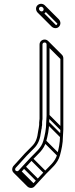

<svg xmlns="http://www.w3.org/2000/svg" viewBox="-20 -710 386 983"><path d="M208.5 -507.5C194.5 -507.5 182.5 -496.7 182.5 -482V-101.7C182.5 -96.2 180.5 -88.1 180.5 -82V-70.9C179.7 -67.5 178.6 -60.6 178.5 -56.1C177.2 -51.2 176.3 -45.7 175.6 -39.9C170.8 -1.5 163.5 19.6 141.8 40.6C116.2 65.3 97.4 85.5 71.4 115L49.4 139.1C44.9 144.1 42.5 150.8 42.5 157.5C42.5 171.8 54.9 181.5 68.5 181.5C75.6 181.5 82.1 178.5 86.7 172.9L108.5 149.1C123.2 133.1 135.8 119.4 146.5 108.1C171.6 81.5 204.6 57.2 216.2 15C224.1 -13.7 231.5 -47.1 231.5 -82C231.5 -92 233.5 -105.7 233.5 -118L233.5 -482C233.5 -496.2 222.8 -507.5 208.5 -507.5ZM218.5 -482 218.5 -118C218.5 -107.3 216.5 -93.6 216.5 -82C216.5 -49 209.5 -17.2 201.8 11C191.7 47.6 162.5 69.3 135.5 97.9C124.8 109.2 112.2 122.9 97.5 138.9L75.3 163.1C73.2 165.5 71.5 166.5 68.5 166.5C62.6 166.5 57.5 163.3 57.5 157.5C57.5 154.2 58.4 151.6 60.8 148.8L82.6 125C108.4 95.6 127 75.7 152.2 51.4C176.9 27.6 185.5 1.3 190.5 -38.1C191.1 -44.4 192.2 -49.3 193.5 -53.9V-55C193.5 -59.2 194.3 -64.2 195.5 -69.1V-82C195.5 -87.6 196.3 -93.9 197.5 -100.2V-482C197.5 -488 202.1 -492.5 208.5 -492.5C214.7 -492.5 218.5 -488.3 218.5 -482ZM203.5 -662.5C203.5 -656.2 198.8 -651.5 193.5 -651.5C186.2 -651.5 179.5 -658.2 179.5 -665.5C179.5 -670.8 184.2 -675.5 190.5 -675.5C197 -675.5 203.5 -669 203.5 -662.5ZM193.5 -636.5C208 -636.5 218.5 -648.9 218.5 -662.5C218.5 -677.5 205.6 -690.5 190.5 -690.5C176.9 -690.5 164.5 -680.1 164.5 -665.5C164.5 -649.7 177.7 -636.5 193.5 -636.5ZM188.2 -638.7 258.9 -568 269.5 -578.6 198.8 -649.3ZM205.7 -657.2 276.4 -586.5 287 -597.1 216.3 -667.8ZM63.2 179.3 133.9 250 144.5 239.4 73.8 168.7ZM75.7 173.3 146.4 244 157 233.4 86.3 162.7ZM97.7 149.3 168.4 220 179 209.4 108.3 138.7ZM135.7 108.3 206.4 179 217 168.4 146.3 97.7ZM203.7 18.3 274.4 89 285 78.4 214.3 7.7ZM218.7 -76.7 289.4 -6 300 -16.6 229.3 -87.3ZM220.7 -112.7 291.4 -42 302 -52.6 231.3 -123.3ZM220.7 -476.7 291.4 -406 302 -416.6 231.3 -487.3ZM215.6 -489.8 286.3 -419.1C288 -417.3 289.2 -414.8 289.2 -411.3L289.2 -47.3C289.2 -36.6 287.2 -22.9 287.2 -11.3C287.2 21.7 280.2 53.5 272.5 81.7C262.4 118.3 233.2 140 206.2 168.6C195.5 179.9 182.9 193.6 168.2 209.7L146 233.8C144.2 236.4 142 237.2 139.2 237.2C135.5 237.2 132.4 235.8 130.6 234L59.8 163.3L49.2 173.9L120 244.6C125 249.6 132 252.2 139.2 252.2C146.3 252.2 152.8 249.2 157.4 243.6L179.2 219.8C193.9 203.8 206.5 190.1 217.2 178.8C242.3 152.2 275.4 127.9 286.9 85.7C294.8 57 302.2 23.6 302.2 -11.3C302.2 -21.2 304.2 -35 304.2 -47.3L304.2 -411.3C304.2 -418.4 301.6 -425 296.9 -429.7L226.2 -500.4ZM199.5 -671.5 270.2 -600.8C272.7 -598.2 274.2 -594.9 274.2 -591.8C274.2 -585.5 269.5 -580.8 264.2 -580.8C260.6 -580.8 257.1 -582.4 254.4 -585L183.7 -655.7L173.1 -645.1L243.8 -574.4C249 -569.2 256.3 -565.8 264.2 -565.8C278.8 -565.8 289.2 -578.2 289.2 -591.8C289.2 -599.4 285.8 -606.4 280.8 -611.4L210.1 -682.1Z"/></svg>

Font: CiSf OpenHand
Style: Gls
Weight: 400
Foundry: Cannot Into Space Fonts
Version: Version 0.7892